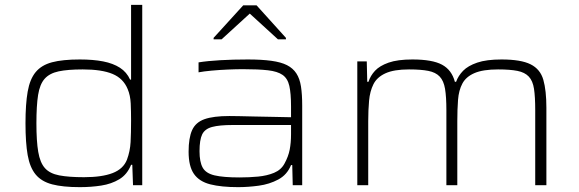

<svg xmlns="http://www.w3.org/2000/svg" viewBox="-20 -763 2385 791"><path d="M309 8Q239 8 195 -3.5Q151 -15 127 -44Q103 -73 94 -124Q85 -175 85 -255Q85 -334 94 -385.5Q103 -437 127 -466Q151 -495 194.5 -506.5Q238 -518 309 -518Q364 -518 405 -510Q446 -502 474 -484Q502 -466 516 -435H520V-743H566V0H528L525 -84H520Q504 -44 471.5 -24.5Q439 -5 397 1.5Q355 8 309 8ZM326 -33Q400 -33 444 -50Q488 -67 503 -105Q516 -140 518 -177.5Q520 -215 520 -267Q520 -304 518.5 -337Q517 -370 506 -396Q488 -440 443.5 -458.5Q399 -477 321 -477Q259 -477 221.5 -469Q184 -461 164 -438.5Q144 -416 137 -372Q130 -328 130 -255Q130 -182 137.5 -137.5Q145 -93 165 -70.5Q185 -48 224 -40.5Q263 -33 326 -33Z M961 8Q892 8 846.5 -3.5Q801 -15 779 -46.5Q757 -78 757 -138Q757 -195 771.5 -227Q786 -259 822.5 -272Q859 -285 925 -285Q937 -285 965 -284.5Q993 -284 1030.5 -283Q1068 -282 1107 -281.5Q1146 -281 1179 -280V-324Q1179 -378 1172 -409Q1165 -440 1144 -454.5Q1123 -469 1083.5 -473.5Q1044 -478 981 -478Q954 -478 919 -476.5Q884 -475 851.5 -472Q819 -469 798 -465V-506Q835 -512 887.5 -515Q940 -518 1001 -518Q1058 -518 1098 -512.5Q1138 -507 1162.5 -494.5Q1187 -482 1201 -460.5Q1215 -439 1220 -406.5Q1225 -374 1225 -328V0H1186L1184 -83H1179Q1163 -43 1126.5 -23.5Q1090 -4 1046 2Q1002 8 961 8ZM967 -32Q1007 -32 1043.5 -35.5Q1080 -39 1109 -51Q1138 -63 1152 -89Q1168 -118 1173.5 -146.5Q1179 -175 1179 -210V-248H938Q884 -248 854 -240Q824 -232 813 -209.5Q802 -187 802 -140Q802 -96 815 -72.5Q828 -49 864 -40.5Q900 -32 967 -32ZM860 -601V-607L982 -741H1037L1158 -607V-601H1125L1009 -707L893 -601Z M1452 0V-510H1491L1493 -426H1498Q1506 -451 1525 -471.5Q1544 -492 1581 -505Q1618 -518 1679 -518Q1761 -518 1801 -496.5Q1841 -475 1854 -426H1859Q1868 -451 1888 -471.5Q1908 -492 1946 -505Q1984 -518 2046 -518Q2126 -518 2166 -498Q2206 -478 2218.5 -434Q2231 -390 2231 -319V0H2185V-309Q2185 -364 2180 -397Q2175 -430 2158.5 -447.5Q2142 -465 2111.5 -471Q2081 -477 2032 -477Q1970 -477 1935 -462Q1900 -447 1885 -419Q1870 -391 1867 -351.5Q1864 -312 1864 -264V0H1819V-309Q1819 -364 1813.5 -397Q1808 -430 1791.5 -447.5Q1775 -465 1744.5 -471Q1714 -477 1665 -477Q1603 -477 1568 -461Q1533 -445 1518.5 -416Q1504 -387 1500.5 -348Q1497 -309 1497 -264V0Z"/></svg>

Font: Saira Expanded ExtraLight
Style: Regular
Weight: 250
Width: 7
Designer: Hector Gatti with collaboration of the Omnibus-Type team
Foundry: Omnibus-Type
Version: Version 1.101